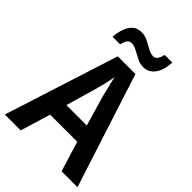

<svg xmlns="http://www.w3.org/2000/svg" viewBox="-264 -1027 1136 1136"><g transform="rotate(45 304.0 -459.0)"><path d="M475 0 417 -189H190L133 0H0L229 -716H377L608 0ZM334 -485Q331 -501 324.5 -525Q318 -549 312 -574Q306 -599 303 -616Q298 -586 289 -549Q280 -512 273 -486L218 -297H389ZM125 -776Q130 -839 155 -878Q180 -917 229 -917Q256 -917 282 -904Q308 -891 332 -877.5Q356 -864 377 -864Q408 -864 419 -918H484Q479 -849 451.5 -813Q424 -777 381 -777Q353 -777 327 -790.5Q301 -804 276.5 -817Q252 -830 232 -830Q216 -830 205.5 -817.5Q195 -805 189 -776Z"/></g></svg>

Font: Noto Sans Khmer UI SemiCondensed SemiBold
Style: Regular
Weight: 600
Width: 4
Designer: Danh Hong and the Monotype Design Team
Foundry: Monotype Imaging Inc.
Version: Version 2.002; ttfautohint (v1.8.4.7-5d5b)